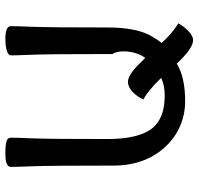

<svg xmlns="http://www.w3.org/2000/svg" viewBox="-32 -662 730 706"><g transform="rotate(-90 333.0 -309.0)"><path d="M538.6 36.1Q508.3 36.1 452.1 -23.9Q401.9 6.8 314 6.8Q266.1 6.8 223.1 -11.5Q180.2 -29.8 147.9 -64.5Q77.1 -139.2 77.1 -257.3Q77.1 -490.2 74.7 -551.8Q72.3 -613.3 72.3 -633.8Q72.3 -643.6 83 -648.9Q93.8 -654.3 126 -654.3Q155.8 -654.3 169.4 -648.9Q179.7 -644.5 179.7 -633.8Q179.7 -613.3 177.2 -551.8Q174.8 -490.2 174.8 -279.3Q174.8 -163.1 214.8 -113.8Q251.5 -68.4 334 -68.4Q373.5 -68.4 399.4 -81.5Q351.6 -130.9 320.3 -146.5Q331.1 -170.9 349.1 -187.3Q367.2 -203.6 384.8 -203.6Q402.3 -203.6 426.8 -184.1Q441.9 -172.4 472.7 -140.1Q482.9 -151.4 490.2 -174.3Q497.1 -195.3 497.1 -219.2Q497.1 -246.1 487.3 -261.2Q487.3 -490.2 484.9 -551.8Q482.4 -613.3 482.4 -633.8Q482.4 -643.6 499.8 -648.9Q517.1 -654.3 542.5 -654.3Q589.8 -654.3 589.8 -633.8Q589.8 -613.3 587.4 -551.8Q585 -490.2 585 -279.3Q585 -176.8 556.2 -122.6Q539.6 -92.8 527.8 -79.6Q567.4 -37.6 600.1 -18.1Q587.9 3.9 570.3 20Q552.7 36.1 538.6 36.1Z"/></g></svg>

Font: Bainsley
Style: Regular
Weight: 400
Designer: Paul James MIller
Foundry: High-Logic / Made with FontCreator
Version: Version 1.411;March 28, 2021;FontCreator 13.0.0.2683 64-bit